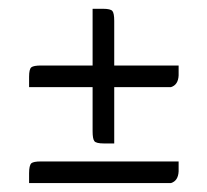

<svg xmlns="http://www.w3.org/2000/svg" viewBox="-20 -427 469 435"><path d="M384.7 -256.1Q383.7 -234.7 367.3 -229.6H238.8V-102H215.3Q198 -102 193.9 -107.1Q189.8 -112.2 189.8 -129.6V-229.6H45.9V-253.1Q45.9 -270.4 51 -274.5Q56.1 -278.6 73.5 -278.6H189.8V-407.1H213.3Q230.6 -407.1 234.7 -402Q238.8 -396.9 238.8 -379.6V-278.6H384.7ZM384.7 -38.8Q383.7 -17.3 367.3 -12.2H45.9V-34.7Q45.9 -52 51 -57.1Q56.1 -61.2 72.4 -61.2H384.7Z"/></svg>

Font: Suravaram
Style: Regular
Weight: 400
Designer: Purushoth Kumar Guthula
Foundry: SiliconAndhra, USA.
Version: Version 1.0.4; ttfautohint (v1.2.42-39fb)